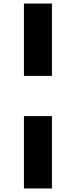

<svg xmlns="http://www.w3.org/2000/svg" viewBox="-20 -827 429 1083"><path d="M115 -807H273V-399H115ZM115 -172H273V236H115Z"/></svg>

Font: Martel Sans ExtraBold
Style: Regular
Weight: 800
Designer: Dan Reynolds and Mathieu Réguer
Foundry: Dan Reynolds and Mathieu Réguer
Version: Version 1.002; ttfautohint (v1.1) -l 5 -r 5 -G 72 -x 0 -D la